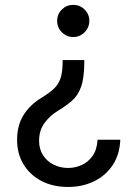

<svg xmlns="http://www.w3.org/2000/svg" viewBox="-20 -572 551 784"><path d="M324.2 -326.7V-321.3Q324.2 -254.9 311.3 -218.3Q298.3 -181.6 273.9 -160.6Q249.5 -139.6 215.8 -119.1Q183.6 -99.6 161.6 -69.6Q139.6 -39.6 139.6 2.9Q139.6 36.6 155.5 61.5Q171.4 86.4 198.5 100.1Q225.6 113.8 258.3 113.8Q287.1 113.8 313.7 101.8Q340.3 89.8 358.2 64.5Q376 39.1 378.4 -1.5H471.2Q468.8 59.6 439.7 102.8Q410.6 146 363.3 168.7Q315.9 191.4 258.3 191.4Q195.3 191.4 148.4 166.5Q101.6 141.6 75.7 98.4Q49.8 55.2 49.8 -0.5Q49.8 -59.6 75.7 -101.6Q101.6 -143.6 148.9 -172.4Q180.7 -191.9 199.7 -209.5Q218.8 -227.1 227.3 -252.7Q235.8 -278.3 235.8 -321.3V-326.7ZM278.8 -552.2Q306.2 -552.2 325.4 -533.2Q344.7 -514.2 344.7 -486.8Q344.7 -459.5 325.4 -440.2Q306.2 -420.9 278.8 -420.9Q252 -420.9 232.7 -440.2Q213.4 -459.5 213.4 -486.8Q213.4 -514.2 232.7 -533.2Q252 -552.2 278.8 -552.2Z"/></svg>

Font: Inter Variable
Style: Regular
Weight: 400
Designer: Rasmus Andersson
Foundry: rsms
Version: Version 4.001;git-9221beed3